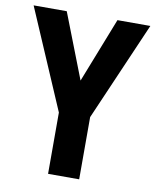

<svg xmlns="http://www.w3.org/2000/svg" viewBox="-81 -777 680 839"><g transform="rotate(10 259.0 -357.0)"><path d="M259 -426 147 -714H0L190 -272V0H328V-276L518 -714H372Z"/></g></svg>

Font: Noto Sans Sinhala Condensed
Style: Bold
Weight: 700
Width: 3
Designer: Jelle Bosma - Monotype Design Team
Foundry: Monotype Imaging Inc.
Version: Version 2.006